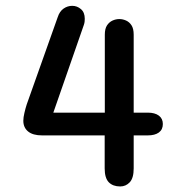

<svg xmlns="http://www.w3.org/2000/svg" viewBox="-20 -646 659 675"><path d="M402.5 9.5Q377 9.5 362.5 -5.2Q348 -20 348 -54V-170H128Q95.5 -170 78.8 -183.8Q62 -197.5 62 -221.5Q62 -233 65.8 -249Q69.5 -265 74 -279L183 -586Q189.5 -606 203.5 -615.8Q217.5 -625.5 234 -625.5Q251 -625.5 264.5 -614Q278 -602.5 278 -580Q278 -575.5 277.5 -570.2Q277 -565 275 -559L167.5 -250H348.5V-524Q348.5 -545 356.2 -556.8Q364 -568.5 375.8 -573.8Q387.5 -579 399.5 -579Q411.5 -579 423.2 -573.8Q435 -568.5 442.5 -556.8Q450 -545 450 -524V-250H499.5Q524.5 -250 538.5 -239.5Q552.5 -229 552.5 -210Q552.5 -190.5 538.5 -180.2Q524.5 -170 499.5 -170H450V-54Q450 -20 436.2 -5.2Q422.5 9.5 402.5 9.5Z"/></svg>

Font: Sono Monospace Medium
Style: Regular
Weight: 500
Designer: Tyler Finck
Foundry: Tyler Finck
Version: Version 2.112